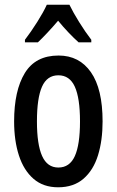

<svg xmlns="http://www.w3.org/2000/svg" viewBox="-20 -852 496 816"><path d="M416 -336Q416 -255 396.5 -192Q377 -129 335 -92.5Q293 -56 227 -56Q164 -56 122.5 -92Q81 -128 60.5 -191Q40 -254 40 -336Q40 -467 85.5 -541.5Q131 -616 229 -616Q317 -616 366.5 -545Q416 -474 416 -336ZM137 -336Q137 -238 159 -189Q181 -140 228 -140Q276 -140 298 -188.5Q320 -237 320 -336Q320 -435 298 -483.5Q276 -532 228 -532Q180 -532 158.5 -483.5Q137 -435 137 -336ZM275 -832Q291 -799 316.5 -758Q342 -717 368 -683V-672H314Q294 -690 271.5 -713.5Q249 -737 227 -764Q204 -737 181 -712.5Q158 -688 141 -672H86V-683Q112 -717 138.5 -759Q165 -801 179 -832Z"/></svg>

Font: Noto Sans Malayalam UI ExtraCondensed Medium
Style: Regular
Weight: 500
Width: 2
Designer: Jelle Bosma - Monotype Design Team
Foundry: Monotype Imaging Inc.
Version: Version 2.104; ttfautohint (v1.8.4.7-5d5b)